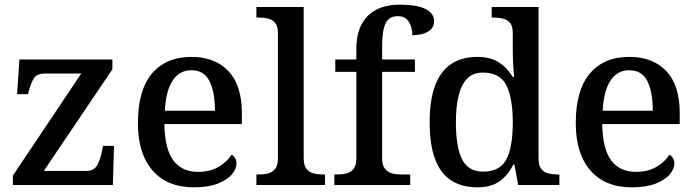

<svg xmlns="http://www.w3.org/2000/svg" viewBox="-20 -790 2971 820"><path d="M35 0V-40L327 -476H174Q138 -476 125.5 -457Q113 -438 102 -398L100 -388H53L63 -536H460V-494L167 -60H348Q381 -60 394.5 -83.5Q408 -107 415 -142L420 -167H467L462 0Z M808 10Q694 10 631.5 -62Q569 -134 569 -264Q569 -405 629 -476Q689 -547 798 -547Q898 -547 955.5 -486.5Q1013 -426 1013 -307V-260H682Q684 -153 720.5 -104.5Q757 -56 826 -56Q878 -56 914.5 -78Q951 -100 969 -129Q978 -125 984 -115Q990 -105 990 -91Q990 -69 970.5 -45.5Q951 -22 910.5 -6Q870 10 808 10ZM898 -317Q898 -396 875 -443Q852 -490 797 -490Q746 -490 717 -445.5Q688 -401 684 -317Z M1075 0V-45H1088Q1109 -45 1127 -50Q1145 -55 1156 -70Q1167 -85 1167 -115V-649Q1167 -678 1155.5 -692Q1144 -706 1126 -710.5Q1108 -715 1088 -715H1075V-760H1277V-115Q1277 -85 1288 -70Q1299 -55 1317.5 -50Q1336 -45 1356 -45H1368V0Z M1408 0V-45H1423Q1444 -45 1462 -50Q1480 -55 1491 -70Q1502 -85 1502 -115V-483H1412V-536H1502V-582Q1502 -673 1550 -721.5Q1598 -770 1687 -770Q1742 -770 1774 -760.5Q1806 -751 1820 -735.5Q1834 -720 1834 -699Q1834 -680 1822.5 -667Q1811 -654 1790.5 -647Q1770 -640 1741 -640Q1741 -659 1735 -678Q1729 -697 1716 -709Q1703 -721 1679 -721Q1641 -721 1626.5 -689.5Q1612 -658 1612 -594V-536H1752V-483H1612V-115Q1612 -85 1623.5 -70Q1635 -55 1653 -50Q1671 -45 1691 -45H1732V0Z M2019 10Q1953 10 1907.5 -19Q1862 -48 1838.5 -109.5Q1815 -171 1815 -267Q1815 -364 1838.5 -425.5Q1862 -487 1907.5 -517Q1953 -547 2018 -547Q2075 -547 2111.5 -523Q2148 -499 2170 -461H2176Q2173 -487 2171.5 -518.5Q2170 -550 2170 -574V-649Q2170 -678 2158.5 -692Q2147 -706 2128.5 -710.5Q2110 -715 2088 -715H2080V-760H2280V-114Q2280 -84 2291.5 -69Q2303 -54 2321.5 -49.5Q2340 -45 2362 -45H2369V0H2193L2177 -87H2172Q2150 -42 2114 -16Q2078 10 2019 10ZM2043 -57Q2115 -57 2142.5 -109Q2170 -161 2170 -268Q2170 -370 2143 -425Q2116 -480 2042 -480Q2001 -480 1976 -455Q1951 -430 1939 -383Q1927 -336 1927 -267Q1927 -162 1953.5 -109.5Q1980 -57 2043 -57Z M2678 10Q2564 10 2501.5 -62Q2439 -134 2439 -264Q2439 -405 2499 -476Q2559 -547 2668 -547Q2768 -547 2825.5 -486.5Q2883 -426 2883 -307V-260H2552Q2554 -153 2590.5 -104.5Q2627 -56 2696 -56Q2748 -56 2784.5 -78Q2821 -100 2839 -129Q2848 -125 2854 -115Q2860 -105 2860 -91Q2860 -69 2840.5 -45.5Q2821 -22 2780.5 -6Q2740 10 2678 10ZM2768 -317Q2768 -396 2745 -443Q2722 -490 2667 -490Q2616 -490 2587 -445.5Q2558 -401 2554 -317Z"/></svg>

Font: Noto Serif Armenian Medium
Style: Regular
Weight: 500
Version: Version 2.007